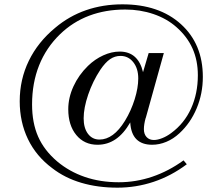

<svg xmlns="http://www.w3.org/2000/svg" viewBox="-20 -729 1026 886"><path d="M581 -164Q551 -112 513.5 -86.5Q476 -61 430 -61Q369 -61 332 -106Q295 -151 295 -225Q295 -278 319 -330.5Q343 -383 386 -425Q418 -456 456.5 -473.5Q495 -491 532 -491Q575 -491 602 -467Q629 -443 640 -396L666 -484H736L653 -186Q653 -185 652 -184Q644 -155 644 -133Q644 -110 656.5 -96.5Q669 -83 690 -83Q707 -83 728.5 -91.5Q750 -100 770 -115Q830 -159 861.5 -228Q893 -297 893 -382Q893 -450 868.5 -505Q844 -560 794 -604Q750 -643 688.5 -664Q627 -685 558 -685Q467 -685 391.5 -656.5Q316 -628 257 -571Q193 -509 160.5 -427.5Q128 -346 128 -247Q128 -162 156 -98.5Q184 -35 244 16Q300 63 371.5 87.5Q443 112 528 112Q607 112 682.5 86.5Q758 61 827 11L842 29Q770 83 689 110Q608 137 522 137Q431 137 355 114.5Q279 92 221 47Q147 -8 109 -87Q71 -166 71 -262Q71 -362 113 -448.5Q155 -535 235 -601Q299 -655 377 -682Q455 -709 545 -709Q714 -709 815 -617.5Q916 -526 916 -374Q916 -297 887.5 -229Q859 -161 808 -114Q780 -88 747.5 -74.5Q715 -61 682 -61Q635 -61 609.5 -86.5Q584 -112 581 -164ZM536 -471Q510 -471 488 -456Q466 -441 443 -407Q408 -354 387 -292.5Q366 -231 366 -183Q366 -138 386 -111.5Q406 -85 439 -85Q471 -85 500.5 -106.5Q530 -128 557 -172Q585 -218 601.5 -271Q618 -324 618 -367Q618 -413 595 -442Q572 -471 536 -471Z"/></svg>

Font: Augsburger Schrift CAT
Style: Regular
Weight: 400
Designer: Peter Wiegel nach Roos&Junge Offenbach
Foundry: CAT-Fonts, Peter Wiegel
Version: Version 1.000